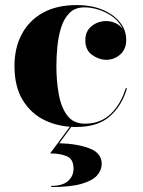

<svg xmlns="http://www.w3.org/2000/svg" viewBox="-20 -490 564 756"><path d="M269.5 174.5Q269.5 135.5 242.2 124.8Q215 114 177.5 114L262.5 -1H268.5L213.5 74Q285.5 76 333 94.5Q380.5 113 380.5 155Q380.5 180 362.2 200.8Q344 221.5 300.5 234Q257 246.5 181.5 246.5V242Q226 242 247.8 222.8Q269.5 203.5 269.5 174.5ZM480 -142.5Q460.5 -74.5 412.8 -32.2Q365 10 280 10Q212 10 157 -16.2Q102 -42.5 69.5 -95.8Q37 -149 37 -230Q37 -301.5 65.8 -355.5Q94.5 -409.5 149 -439.8Q203.5 -470 281.5 -470Q340 -470 384 -451.5Q428 -433 452.5 -402Q477 -371 477 -332.5Q477 -296.5 453.5 -275.5Q430 -254.5 398 -254.5Q370 -254.5 343 -273.5Q316 -292.5 316 -331.5Q316 -367.5 340.8 -387.2Q365.5 -407 398 -407Q417.5 -407 434.8 -399Q452 -391 463 -376Q444.5 -416 400.2 -438.5Q356 -461 312 -461Q275.5 -461 253.5 -438.8Q231.5 -416.5 220.5 -381Q209.5 -345.5 205.8 -305.5Q202 -265.5 202 -230Q202 -173 211 -121Q220 -69 244.2 -36Q268.5 -3 314.5 -3Q375.5 -3 415.8 -41.5Q456 -80 475 -142.5Z"/></svg>

Font: Bodoni* 36pt
Style: Bold
Weight: 700
Version: Version 2.3